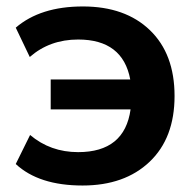

<svg xmlns="http://www.w3.org/2000/svg" viewBox="-20 -570 614 601"><path d="M238.3 10.7Q101.6 10.7 29.3 -56.6L74.2 -147.5Q137.7 -93.8 224.6 -93.8Q370.1 -93.8 388.7 -227.5H138.7V-321.3H387.7Q364.3 -446.3 224.6 -446.3Q135.7 -446.3 73.2 -391.6L29.3 -483.4Q106.4 -549.8 239.3 -549.8Q372.1 -549.8 449.2 -475.6Q526.4 -401.4 526.4 -269.5Q526.4 -137.7 448.2 -63.5Q370.1 10.7 238.3 10.7Z"/></svg>

Font: Min Sans Bold
Style: Regular
Weight: 700
Designer: Jinseong-Kim, NotoSansCJK, Nunito
Foundry: Jinseong-Kim
Version: Version 1.400;Glyphs 3.1.2 (3151)